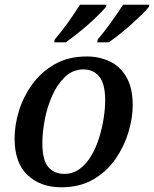

<svg xmlns="http://www.w3.org/2000/svg" viewBox="-20 -786 655 816"><path d="M240 10Q153 10 97.5 -41.5Q42 -93 42 -198Q42 -254 60.5 -314.5Q79 -375 117 -427.5Q155 -480 212.5 -513Q270 -546 349 -546Q402 -546 446.5 -525Q491 -504 517.5 -458Q544 -412 544 -338Q544 -285 526 -224.5Q508 -164 471 -110.5Q434 -57 376.5 -23.5Q319 10 240 10ZM253 -47Q290 -47 318.5 -68Q347 -89 367.5 -123.5Q388 -158 401 -199.5Q414 -241 420.5 -283Q427 -325 427 -359Q427 -430 402 -460.5Q377 -491 335 -491Q289 -491 256 -459Q223 -427 201.5 -378.5Q180 -330 170 -276Q160 -222 160 -178Q160 -106 185 -76.5Q210 -47 253 -47ZM396 -619Q423 -651 451.5 -690.5Q480 -730 503 -766H615L612 -756Q602 -743 581.5 -723Q561 -703 536.5 -681Q512 -659 487 -639.5Q462 -620 442 -606H393ZM213 -619Q241 -651 269.5 -691Q298 -731 320 -766H433L430 -756Q419 -743 399 -723Q379 -703 354 -681Q329 -659 304 -639.5Q279 -620 260 -606H210Z"/></svg>

Font: Noto Serif Medium
Style: Italic
Weight: 500
Italic angle: -12°
Designer: Monotype Design Team
Foundry: Monotype Imaging Inc.
Version: Version 2.014; ttfautohint (v1.8.4.7-5d5b)